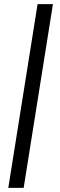

<svg xmlns="http://www.w3.org/2000/svg" viewBox="-20 -725 289 925"><path d="M20 180 161 -705H235L94 180Z"/></svg>

Font: Nunito Sans 10pt Condensed
Style: Italic
Weight: 400
Width: 3
Italic angle: -9°
Designer: Vernon Adams
Foundry: Vernon Adams
Version: Version 3.101;gftools[0.9.27]